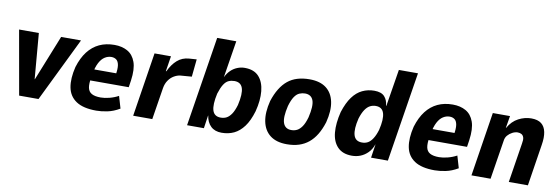

<svg xmlns="http://www.w3.org/2000/svg" viewBox="-53 -1089 4328 1484"><g transform="rotate(10 2110.5 -347.0)"><path d="M125 0 36 -503H191L221 -146H223L366 -503H522L277 0Z M732 11Q629 11 573.5 -26Q518 -63 505 -131Q492 -199 515 -293Q538 -368 575.5 -416.5Q613 -465 665 -489.5Q717 -514 784 -514Q843 -514 886.5 -489.5Q930 -465 949.5 -410.5Q969 -356 956 -264L948 -211H625L639 -300H847L831 -280Q841 -335 836 -364.5Q831 -394 815 -406Q799 -418 776 -418Q749 -418 724.5 -402.5Q700 -387 682 -353Q664 -319 653 -261L649 -234Q640 -184 646 -153.5Q652 -123 677 -109Q702 -95 748 -95Q778 -95 815.5 -104.5Q853 -114 886 -132L914 -37Q865 -8 817.5 1.5Q770 11 732 11Z M1020 0 1099 -503H1228L1209 -383H1213Q1239 -439 1277 -472.5Q1315 -506 1369 -510L1428 -514L1414 -376L1325 -369Q1300 -366 1275.5 -351.5Q1251 -337 1233.5 -311.5Q1216 -286 1210 -251L1170 0Z M1715 11Q1662 11 1630.5 -19Q1599 -49 1591 -102H1590L1575 0H1443L1555 -705H1705L1658 -412H1657Q1674 -447 1696.5 -469Q1719 -491 1747.5 -502.5Q1776 -514 1806 -514Q1879 -514 1917 -472Q1955 -430 1962 -358.5Q1969 -287 1946 -198Q1923 -121 1889 -75.5Q1855 -30 1812 -9.5Q1769 11 1715 11ZM1688 -103Q1714 -103 1734 -113.5Q1754 -124 1771.5 -149.5Q1789 -175 1803 -222Q1824 -314 1809.5 -357Q1795 -400 1745 -400Q1721 -400 1700 -391Q1679 -382 1662 -355.5Q1645 -329 1630 -281Q1610 -191 1624 -147Q1638 -103 1688 -103Z M2227 11Q2145 11 2096 -26.5Q2047 -64 2033 -133Q2019 -202 2043 -296Q2061 -352 2086.5 -393.5Q2112 -435 2144.5 -461.5Q2177 -488 2219.5 -501Q2262 -514 2315 -514Q2397 -514 2445.5 -477Q2494 -440 2508 -371.5Q2522 -303 2498 -209Q2480 -152 2455 -111Q2430 -70 2397 -43Q2364 -16 2322 -2.5Q2280 11 2227 11ZM2242 -103Q2267 -103 2287 -113Q2307 -123 2325 -148.5Q2343 -174 2357 -223Q2379 -316 2363.5 -358Q2348 -400 2299 -400Q2277 -400 2255.5 -391Q2234 -382 2216.5 -356Q2199 -330 2185 -282Q2163 -189 2178.5 -146Q2194 -103 2242 -103Z M2738 11Q2665 11 2625 -30.5Q2585 -72 2578.5 -143.5Q2572 -215 2595 -307Q2619 -382 2652.5 -427.5Q2686 -473 2729.5 -493.5Q2773 -514 2823 -514Q2878 -514 2903 -486.5Q2928 -459 2931 -416L2934 -415L2981 -705H3131L3019 0H2887L2903 -106H2902Q2888 -66 2862 -40Q2836 -14 2804.5 -1.5Q2773 11 2738 11ZM2797 -103Q2823 -103 2843 -114Q2863 -125 2880.5 -152Q2898 -179 2911 -222Q2932 -309 2918.5 -354.5Q2905 -400 2854 -400Q2830 -400 2809 -389Q2788 -378 2770.5 -352Q2753 -326 2739 -281Q2718 -195 2731.5 -149Q2745 -103 2797 -103Z M3387 11Q3284 11 3228.5 -26Q3173 -63 3160 -131Q3147 -199 3170 -293Q3193 -368 3230.5 -416.5Q3268 -465 3320 -489.5Q3372 -514 3439 -514Q3498 -514 3541.5 -489.5Q3585 -465 3604.5 -410.5Q3624 -356 3611 -264L3603 -211H3280L3294 -300H3502L3486 -280Q3496 -335 3491 -364.5Q3486 -394 3470 -406Q3454 -418 3431 -418Q3404 -418 3379.5 -402.5Q3355 -387 3337 -353Q3319 -319 3308 -261L3304 -234Q3295 -184 3301 -153.5Q3307 -123 3332 -109Q3357 -95 3403 -95Q3433 -95 3470.5 -104.5Q3508 -114 3541 -132L3569 -37Q3520 -8 3472.5 1.5Q3425 11 3387 11Z M3675 0 3754 -503H3889L3873 -408H3875Q3906 -463 3955 -488.5Q4004 -514 4055 -514Q4106 -514 4134 -492Q4162 -470 4170.5 -428Q4179 -386 4169 -326L4118 0H3968L4017 -310Q4023 -341 4018 -357.5Q4013 -374 4000.5 -381.5Q3988 -389 3970 -389Q3950 -389 3928.5 -378Q3907 -367 3892 -349.5Q3877 -332 3874 -308L3825 0Z"/></g></svg>

Font: Nunito Sans 7pt Condensed ExtraBold
Style: Italic
Weight: 800
Width: 3
Italic angle: -9°
Designer: Vernon Adams
Foundry: Vernon Adams
Version: Version 3.101;gftools[0.9.27]